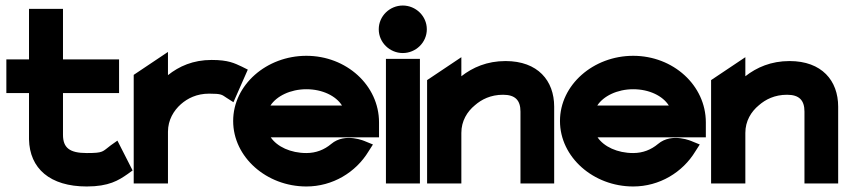

<svg xmlns="http://www.w3.org/2000/svg" viewBox="-20 -664 3068 695"><path d="M3 -327H85V-160C87 -54 161 11 294 11C374 11 409 -11 442 -34L460 -47L405 -155L381 -138C350 -115 356 -110 294 -110C232 -110 208 -129 208 -176V-327H411V-449H208V-632H85V-449H3Z M464 0H588V-187C588 -230 609 -264 635 -287C659 -308 692 -325 737 -325C783 -325 783 -321 800 -310L825 -294L877 -412L855 -423C829 -435 807 -447 746 -447C679 -447 628 -424 588 -392V-476L464 -393Z M824 -226C824 -95 945 11 1089 11C1184 11 1268 -40 1314 -116L1330 -141L1303 -152C1303 -152 1230 -186 1179 -143C1154 -122 1124 -110 1089 -110C1032 -110 983 -133 960 -167H1352V-221C1352 -355 1234 -462 1089 -462C945 -462 824 -357 824 -226ZM959 -282C981 -316 1031 -341 1089 -341C1147 -341 1196 -317 1218 -282Z M1351 -558C1351 -510 1391 -472 1438 -472C1485 -472 1525 -510 1525 -558C1525 -606 1485 -644 1438 -644C1391 -644 1351 -606 1351 -558ZM1377 0H1500V-451H1377Z M1526 0H1650V-183C1650 -226 1671 -260 1699 -283C1723 -304 1756 -321 1801 -321C1845 -321 1864 -301 1864 -260V0H1986V-278C1986 -372 1927 -443 1810 -443C1743 -443 1691 -420 1650 -388V-457L1526 -374Z M2007 -226C2007 -95 2128 11 2272 11C2367 11 2451 -40 2497 -116L2513 -141L2486 -152C2486 -152 2413 -186 2362 -143C2337 -122 2307 -110 2272 -110C2215 -110 2166 -133 2143 -167H2535V-221C2535 -355 2417 -462 2272 -462C2128 -462 2007 -357 2007 -226ZM2142 -282C2164 -316 2214 -341 2272 -341C2330 -341 2379 -317 2401 -282Z M2554 0H2678V-183C2678 -226 2699 -260 2727 -283C2751 -304 2784 -321 2829 -321C2873 -321 2892 -301 2892 -260V0H3014V-278C3014 -372 2955 -443 2838 -443C2771 -443 2719 -420 2678 -388V-457L2554 -374Z"/></svg>

Font: Charger Pro
Style: UltraExt
Weight: 900
Designer: Jasper
Foundry: Cannot Into Space Fonts
Version: Version 1.09